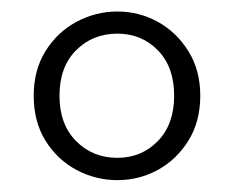

<svg xmlns="http://www.w3.org/2000/svg" viewBox="-20 -779 398 327"><path d="M179.9 -510.2Q221.1 -510.2 248.9 -538.8Q276.6 -567.4 276.6 -616Q276.6 -664.9 248.9 -693.3Q221.1 -721.7 179.9 -721.7Q137.8 -721.7 109.5 -693.3Q81.3 -664.9 81.3 -616Q81.3 -567.4 109.5 -538.8Q137.8 -510.2 179.9 -510.2ZM179.9 -472.2Q143 -472.2 110.2 -489.6Q77.5 -507.1 57.4 -539.5Q37.4 -571.9 37.4 -616Q37.4 -659.4 57.4 -691.8Q77.5 -724.2 110.2 -741.8Q143 -759.4 179.9 -759.4Q216.9 -759.4 248.8 -741.8Q280.7 -724.2 300.9 -691.8Q321.1 -659.4 321.1 -616Q321.1 -571.9 300.9 -539.5Q280.7 -507.1 248.8 -489.6Q216.9 -472.2 179.9 -472.2Z"/></svg>

Font: Noto Serif KR
Style: Regular
Weight: 200
Designer: Ryoko NISHIZUKA 西塚涼子 (kana & ideographs); Frank Grießhammer (Latin, Greek & Cyrillic); Wenlong ZHANG 张文龙 (bopomofo); San
Foundry: Adobe
Version: Version 2.001;hotconv 1.1.0;makeotfexe 2.6.0